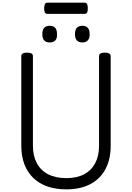

<svg xmlns="http://www.w3.org/2000/svg" viewBox="-20 -1413 998 1452"><path d="M481 19Q401 19 338 -3Q275 -25 231 -68Q187 -111 164 -172Q141 -233 141 -311V-988Q141 -1002 152 -1008.5Q163 -1015 185 -1015Q207 -1015 218 -1008.5Q229 -1002 229 -988V-311Q229 -234 258.5 -179Q288 -124 344.5 -95Q401 -66 481 -66Q561 -66 616 -95Q671 -124 700 -179Q729 -234 729 -311V-988Q729 -1002 740 -1008.5Q751 -1015 773 -1015Q817 -1015 817 -988V-311Q817 -207 777 -133Q737 -59 662 -20Q587 19 481 19ZM356 -1092Q328 -1092 314 -1107.5Q300 -1123 300 -1155Q300 -1187 314 -1202.5Q328 -1218 356 -1218Q384 -1218 397.5 -1202.5Q411 -1187 411 -1155Q413 -1123 398.5 -1107.5Q384 -1092 356 -1092ZM603 -1092Q575 -1092 561 -1107.5Q547 -1123 547 -1155Q547 -1187 561 -1202.5Q575 -1218 603 -1218Q630 -1218 644 -1202.5Q658 -1187 658 -1155Q659 -1124 644.5 -1108Q630 -1092 603 -1092ZM341 -1308Q324 -1308 319 -1319.5Q314 -1331 314 -1349Q314 -1368 319 -1380.5Q324 -1393 341 -1393H617Q635 -1393 639.5 -1380.5Q644 -1368 644 -1349Q644 -1331 639.5 -1319.5Q635 -1308 617 -1308Z"/></svg>

Font: Playwrite PE
Style: Regular
Weight: 400
Designer: Veronika Burian, José Scaglione
Foundry: TypeTogether
Version: Version 1.002